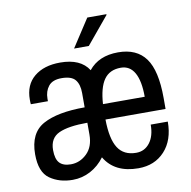

<svg xmlns="http://www.w3.org/2000/svg" viewBox="-81 -804 892 897"><g transform="rotate(-10 364.5 -355.5)"><path d="M305 -591 391 -723H481L482 -720L375 -591ZM677 -291V-239H392Q393 -147 420.5 -104Q448 -61 507 -61Q547 -61 571.5 -93Q596 -125 596 -179H677Q677 -91 629.5 -39.5Q582 12 505 12Q392 12 345 -68Q317 -30 277.5 -9Q238 12 193 12Q130 12 85 -19.5Q40 -51 40 -136Q40 -237 108.5 -274.5Q177 -312 306 -312V-380Q306 -421 288 -443Q270 -465 223 -465Q180 -465 161 -441Q142 -417 142 -382V-370H61Q60 -376 60 -392Q60 -462 106 -500Q152 -538 229 -538Q326 -538 364 -478Q412 -538 504 -538Q592 -538 634.5 -479.5Q677 -421 677 -291ZM393 -312H591Q591 -387 569 -426Q547 -465 504 -465Q451 -465 424.5 -427.5Q398 -390 393 -312ZM126 -141Q126 -98 143.5 -79.5Q161 -61 197 -61Q240 -61 273 -93Q306 -125 306 -183V-239Q216 -239 171 -218.5Q126 -198 126 -141Z"/></g></svg>

Font: Archivo Narrow
Style: Regular
Weight: 400
Designer: Hector Gatti
Foundry: Omnibus-Type
Version: Version 1.003